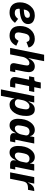

<svg xmlns="http://www.w3.org/2000/svg" viewBox="1579 -2359 980 4178"><g transform="rotate(90 2069.0 -270.0)"><path d="M253 12Q143 12 87 -47.5Q31 -107 31 -214Q31 -345 110.5 -441Q190 -537 316 -537Q348 -537 379 -530Q410 -523 439 -507.5Q468 -492 486 -462Q504 -432 504 -391Q504 -218 172 -208Q170 -196 170 -185Q170 -101 263 -101Q300 -101 328.5 -116.5Q357 -132 391 -174L477 -106Q429 -43 375.5 -15.5Q322 12 253 12ZM308 -430Q264 -430 232 -400.5Q200 -371 191 -320L187 -297Q292 -303 330 -322.5Q368 -342 368 -377Q368 -430 308 -430Z M752 12Q660 12 603 -43.5Q546 -99 546 -215Q546 -355 625.5 -446Q705 -537 825 -537Q900 -537 951.5 -499.5Q1003 -462 1013 -401L895 -356Q885 -391 868.5 -407.5Q852 -424 817 -424Q730 -424 708 -314L690 -225Q685 -202 685 -183Q685 -101 764 -101Q801 -101 821.5 -120Q842 -139 868 -184L975 -134Q906 12 752 12Z M1023 0 1171 -740H1311L1244 -403H1250Q1314 -537 1424 -537Q1485 -537 1517.5 -501.5Q1550 -466 1550 -401Q1550 -376 1541 -327L1498 -112H1551L1529 0H1438Q1398 0 1376 -20.5Q1354 -41 1354 -76Q1354 -89 1357 -104L1398 -312Q1405 -345 1405 -368Q1405 -420 1352 -420Q1308 -420 1267 -372Q1228 -327 1217 -270L1163 0Z M1867 0H1779Q1656 0 1656 -99Q1656 -122 1660 -142L1714 -413H1640L1662 -525H1698Q1728 -525 1739.5 -537Q1751 -549 1757 -578L1775 -667H1905L1877 -525H1982L1959 -413H1854L1794 -112H1889Z M1925 200 2070 -525H2210L2186 -403H2192Q2225 -470 2264.5 -503.5Q2304 -537 2363 -537Q2433 -537 2468 -487.5Q2503 -438 2503 -355Q2503 -191 2432.5 -89.5Q2362 12 2259 12Q2206 12 2169.5 -17.5Q2133 -47 2128 -91H2123L2065 200ZM2225 -103Q2316 -103 2340 -220L2354 -290Q2360 -318 2360 -347Q2360 -382 2342.5 -402Q2325 -422 2294 -422Q2246 -422 2207 -374Q2171 -330 2159 -270L2143 -190Q2135 -151 2158 -127Q2181 -103 2225 -103Z M3057 0H2964Q2925 0 2900.5 -20.5Q2876 -41 2876 -77Q2876 -92 2879 -107L2882 -122H2876Q2843 -55 2803.5 -21.5Q2764 12 2705 12Q2635 12 2600 -37.5Q2565 -87 2565 -170Q2565 -334 2635.5 -435.5Q2706 -537 2809 -537Q2862 -537 2898.5 -507.5Q2935 -478 2940 -434H2945L2963 -525H3103L3020 -112H3079ZM2774 -103Q2822 -103 2861 -151Q2897 -195 2909 -255L2925 -335Q2933 -372 2909.5 -397Q2886 -422 2843 -422Q2752 -422 2728 -305L2714 -235Q2708 -207 2708 -178Q2708 -143 2725.5 -123Q2743 -103 2774 -103Z M3648 0H3555Q3516 0 3491.5 -20.5Q3467 -41 3467 -77Q3467 -92 3470 -107L3473 -122H3467Q3434 -55 3394.5 -21.5Q3355 12 3296 12Q3226 12 3191 -37.5Q3156 -87 3156 -170Q3156 -334 3226.5 -435.5Q3297 -537 3400 -537Q3453 -537 3489.5 -507.5Q3526 -478 3531 -434H3536L3554 -525H3694L3611 -112H3670ZM3365 -103Q3413 -103 3452 -151Q3488 -195 3500 -255L3516 -335Q3524 -372 3500.5 -397Q3477 -422 3434 -422Q3343 -422 3319 -305L3305 -235Q3299 -207 3299 -178Q3299 -143 3316.5 -123Q3334 -103 3365 -103Z M3870 0H3730L3835 -525H3975L3949 -394H3956Q3976 -445 4017 -485Q4058 -525 4113 -525H4138L4110 -389H4075Q4007 -389 3972.5 -364Q3938 -339 3925 -276Z"/></g></svg>

Font: Aneliza
Style: Bold Italic
Weight: 700
Italic angle: -11.31°
Designer: Mike Abbink, Paul van der Laan, Pieter van Rosmalen
Foundry: Bold Monday
Version: Version 3.0